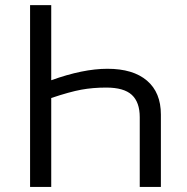

<svg xmlns="http://www.w3.org/2000/svg" viewBox="-20 -734 735 754"><path d="M98.1 -713.9H181.2V-418.9Q306.2 -463.9 401.9 -463.9Q502.9 -463.9 557.4 -417.2Q611.8 -370.6 611.8 -284.2V0H528.8V-273.9Q528.8 -332.5 497.8 -361.3Q466.8 -390.1 397 -390.1Q344.7 -390.1 299.3 -381.8Q253.9 -373.5 181.2 -349.1V0H98.1Z"/></svg>

Font: Open Sans ACDW
Style: acdw
Weight: 400
Foundry: Ascender Corporation
Version: Version 1.10